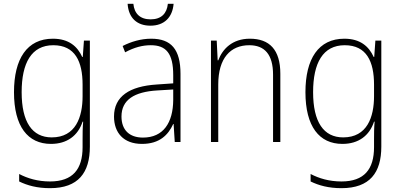

<svg xmlns="http://www.w3.org/2000/svg" viewBox="-20 -741 2092 1002"><path d="M256 -539C121 -539 53 -434 53 -260C53 -81 125 10 246 10C330 10 387 -33 411 -106H414C411 -71 411 -44 411 -12V27C411 142 360 206 241 206C177 206 124 190 80 167V206C123 227 174 241 241 241C389 241 449 160 449 24V-529H418L412 -444H409C384 -499 339 -539 256 -539ZM258 -505C372 -505 411 -420 411 -299V-239C411 -130 375 -24 250 -24C148 -24 93 -104 93 -260C93 -412 144 -505 258 -505Z M886 -721H856C851 -671 822 -640 766 -640C711 -640 681 -670 676 -721H646C651 -647 695 -607 765 -607C837 -607 880 -650 886 -721ZM769 -539C716 -539 665 -524 620 -501L633 -468C681 -494 724 -505 767 -505C847 -505 884 -462 884 -349V-306L798 -300C656 -291 575 -238 575 -133C575 -49 624 10 721 10C813 10 858 -37 884 -94H886L892 0H922V-355C922 -484 873 -539 769 -539ZM801 -269 884 -274V-219C883 -101 833 -23 726 -23C655 -23 614 -63 614 -133C614 -220 681 -262 801 -269Z M1284 -539C1192 -539 1141 -485 1119 -426H1116L1111 -529H1081V0H1119V-300C1119 -438 1183 -505 1281 -505C1360 -505 1405 -458 1405 -351V0H1443V-356C1443 -482 1386 -539 1284 -539Z M1777 -539C1642 -539 1574 -434 1574 -260C1574 -81 1646 10 1767 10C1851 10 1908 -33 1932 -106H1935C1932 -71 1932 -44 1932 -12V27C1932 142 1881 206 1762 206C1698 206 1645 190 1601 167V206C1644 227 1695 241 1762 241C1910 241 1970 160 1970 24V-529H1939L1933 -444H1930C1905 -499 1860 -539 1777 -539ZM1779 -505C1893 -505 1932 -420 1932 -299V-239C1932 -130 1896 -24 1771 -24C1669 -24 1614 -104 1614 -260C1614 -412 1665 -505 1779 -505Z"/></svg>

Font: Noto Sans SemiCondensed ExtraLight
Style: Regular
Weight: 200
Width: 4
Designer: Monotype Design Team
Foundry: Monotype Imaging Inc.
Version: Version 2.013